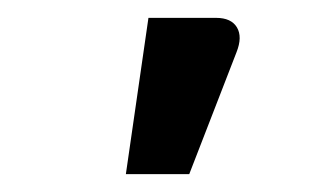

<svg xmlns="http://www.w3.org/2000/svg" viewBox="-20 -734 357 216"><path d="M121.6 -538.1 147 -713.9H223.1Q240.2 -713.9 246.6 -703.1Q252.9 -692.4 246.1 -675.3L192.9 -538.1Z"/></svg>

Font: Carlito
Style: Bold
Weight: 700
Designer: Lukasz Dziedzic
Foundry: tyPoland Lukasz Dziedzic
Version: Version 1.104